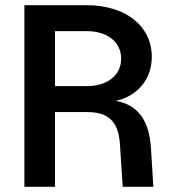

<svg xmlns="http://www.w3.org/2000/svg" viewBox="-20 -720 672 740"><path d="M74 0H192V-288H317C398 -288 436 -251 442 -167L453 0H571L562 -146C556 -256 511 -317 426 -331C510 -350 565 -414 565 -501C565 -620 464 -700 314 -700H74ZM314 -388H192V-600H314C394 -600 447 -558 447 -494C447 -430 394 -388 314 -388Z"/></svg>

Font: Uncut Sans Semibold
Style: Regular
Weight: 600
Designer: Kasper Nordkvist
Foundry: UNCUT.wtf
Version: Version 1.304;Glyphs 3.2 (3246)